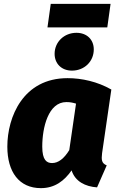

<svg xmlns="http://www.w3.org/2000/svg" viewBox="-20 -956 613 995"><path d="M536 -814 553 -936H243L226 -814ZM353 -590C417 -590 466 -637 466 -700C466 -750 431 -786 376 -786C313 -786 263 -739 263 -677C263 -627 298 -590 353 -590ZM330 -551C100 -551 18 -350 18 -196C18 -65 79 19 192 19C265 19 314 -20 351 -73C369 -16 422 11 483 15L533 -99C506 -110 505 -128 509 -162L557 -492C485 -533 404 -551 330 -551ZM324 -427C344 -427 357 -424 374 -419L339 -178C312 -134 282 -111 250 -111C222 -111 199 -126 199 -196C199 -295 230 -427 324 -427Z"/></svg>

Font: Fira Sans ExtraBold
Style: Italic
Weight: 800
Italic angle: -8°
Designer: bBox Type GmbH & Carrois Corporate GbR & Edenspiekermann AG
Foundry: bBox Type GmbH & Carrois Corporate GbR & Edenspiekermann AG
Version: Version 4.301;PS 004.301;hotconv 1.0.88;makeotf.lib2.5.64775